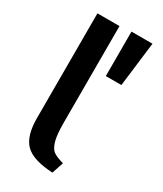

<svg xmlns="http://www.w3.org/2000/svg" viewBox="-200 -861 805 950"><g transform="rotate(30 202.5 -386.0)"><path d="M258 -786H378L347 -532H258ZM290 -52 268 14Q154 8 110.5 -36Q67 -80 67 -181V-780H193V-229Q193 -159 203 -124.5Q213 -90 230.5 -77Q248 -64 290 -52Z"/></g></svg>

Font: Repo
Style: DemiBold
Weight: 600
Designer: Stefan Peev
Foundry: Context Ltd
Version: Version 001.000